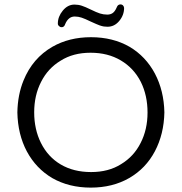

<svg xmlns="http://www.w3.org/2000/svg" viewBox="-20 -856 833 880"><path d="M167.5 -201.2Q136.7 -263.2 136.7 -341.3Q136.7 -419.4 168.5 -481Q199.7 -543 258.3 -578.1Q315.4 -614.3 395 -614.3Q474.6 -614.3 533.7 -579.1Q593.3 -543.9 625.5 -480.5Q656.2 -418.5 656.2 -340.3Q656.2 -262.2 624.5 -200.7Q593.3 -138.7 534.7 -103.5Q477.5 -67.4 397.5 -67.4Q317.4 -67.4 258.5 -102.1Q199.7 -136.7 167.5 -201.2ZM220.2 -641.6Q129.4 -589.4 87.9 -487.3Q61 -421.4 59.6 -340.8Q61.5 -240.2 103 -162.1Q145 -84 219.2 -40Q295.9 3.9 396 3.9Q496.1 3.9 572.3 -40Q648.4 -84 689.9 -162.6Q731.4 -241.2 733.4 -340.8Q731.4 -440.4 689.9 -519Q647.9 -597.7 573.7 -641.6Q497.1 -685.5 397 -685.5Q296.9 -685.5 220.2 -641.6ZM250 -736.8Q255.4 -731.4 261.7 -731.4Q267.1 -731.4 269.5 -732.9Q272 -734.4 273.4 -735.8Q276.9 -739.3 278.8 -745.6Q293.5 -780.3 322.3 -780.3Q338.9 -780.3 354.2 -775.1Q369.6 -770 395.5 -757.3Q425.3 -743.7 436.5 -739.7Q447.8 -735.8 455.8 -734.6Q463.9 -733.4 472.7 -733.4Q504.4 -733.4 526.4 -759.8Q548.8 -786.6 548.8 -819.8Q547.9 -827.1 543.5 -831.5Q539.1 -835.9 532.2 -835.9Q525.4 -835.9 520.5 -831.5Q516.6 -827.1 513.2 -818.4Q506.3 -803.2 496.3 -796.1Q486.3 -789.1 471.7 -789.1Q454.1 -789.1 438.2 -794.2Q422.4 -799.3 396.5 -812Q370.6 -824.7 354.7 -829.8Q338.9 -835 321.3 -835Q290.5 -835 267.8 -807.4Q245.1 -779.8 245.1 -748Q245.1 -743.7 246.6 -741.2Q248 -738.8 250 -736.8Z"/></svg>

Font: YuPearl-Light
Style: Light
Weight: 300
Designer: Max Yao
Foundry: Max-Everyday
Version: Version 1.011; ttfautohint (v1.8.3)